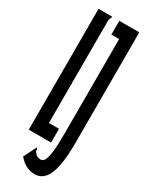

<svg xmlns="http://www.w3.org/2000/svg" viewBox="-206 -660 662 857"><g transform="rotate(30 125.0 -232.0)"><path d="M147 159Q98 159 63 116L96 50Q102 58 100.5 62Q99 66 109 77Q113 82 119.5 85.5Q126 89 138 89Q149 89 156.5 75.5Q164 62 168 28Q172 -6 172 -68V-552H132V-623H235V-69Q236 17 225.5 67Q215 117 195 138Q175 159 147 159ZM25 0V-623H95Q95 -616 93.5 -614.5Q92 -613 90 -609Q88 -605 88 -589V-71H140V0Z"/></g></svg>

Font: Inconsolata UltraCondensed SemiBold
Style: Regular
Weight: 600
Width: 1
Monospace: yes
Designer: Raph Levien, Cyreal, Brenton Simpson
Foundry: Raph Levien, Cyreal, Google
Version: Version 3.001; ttfautohint (v1.8.2.53-6de2)